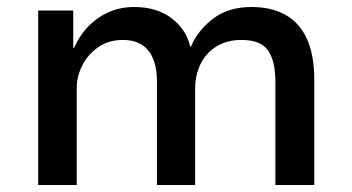

<svg xmlns="http://www.w3.org/2000/svg" viewBox="-20 -528 1004 548"><path d="M89 0V-498H189V-392H192Q206 -425 230.5 -451Q255 -477 288.5 -492.5Q322 -508 363 -508Q427 -508 469 -476.5Q511 -445 523 -395H525Q545 -442 588.5 -475Q632 -508 698 -508Q755 -508 795 -485.5Q835 -463 856 -417Q877 -371 877 -300V0H766V-295Q766 -354 745 -384Q724 -414 669 -414Q628 -414 598 -395.5Q568 -377 552.5 -345.5Q537 -314 537 -275V0H428V-295Q428 -353 403.5 -383.5Q379 -414 331 -414Q290 -414 260.5 -393.5Q231 -373 215 -341.5Q199 -310 199 -277V0Z"/></svg>

Font: Nunito Sans 7pt SemiBold
Style: Regular
Weight: 600
Designer: Vernon Adams
Foundry: Vernon Adams
Version: Version 3.101;gftools[0.9.27]